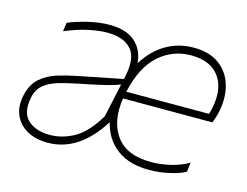

<svg xmlns="http://www.w3.org/2000/svg" viewBox="-77 -626 977 758"><g transform="rotate(15 411.5 -247.5)"><path d="M168 9Q118.5 9 83.5 -11Q48.5 -31 33.5 -66.5Q18.5 -102 29 -148Q39.5 -194.5 67.8 -219.2Q96 -244 134.5 -256Q173 -268 214 -276L395 -312Q416 -398.5 384.8 -435.2Q353.5 -472 285 -472Q253.5 -472 210.5 -463.2Q167.5 -454.5 114 -432L119 -468Q150.5 -481 196.2 -492.5Q242 -504 286 -504Q354.5 -504 390.5 -472Q426.5 -440 431 -386Q464.5 -441.5 515.5 -472.2Q566.5 -503 630 -503Q695 -503 735 -473.2Q775 -443.5 789.2 -394.5Q803.5 -345.5 792 -288Q790 -277 785.5 -262.2Q781 -247.5 777 -237H411.5Q396.5 -141 439.8 -82Q483 -23 582 -23Q622.5 -23 662.8 -32.8Q703 -42.5 735 -61L730 -23Q713 -12 670.5 -1.5Q628 9 582 9Q501 9 450.8 -29Q400.5 -67 385 -133Q342 -63.5 287.5 -27.2Q233 9 168 9ZM628 -471Q553 -471 497 -421.5Q441 -372 417 -266H755Q759.5 -279.5 762 -293Q778.5 -374 742.8 -422.5Q707 -471 628 -471ZM169 -23Q219.5 -23 267.8 -49.8Q316 -76.5 360 -150L390 -288Q379.5 -284 362.5 -278.8Q345.5 -273.5 311.8 -265.8Q278 -258 218 -246Q180 -238.5 146.5 -228.5Q113 -218.5 90 -200Q67 -181.5 60 -148Q46.5 -83.5 78.5 -53.2Q110.5 -23 169 -23Z"/></g></svg>

Font: Commissioner Thin
Style: Italic
Weight: 100
Italic angle: -12°
Designer: Kostas Bartsokas
Foundry: Kostas Bartsokas
Version: Version 1.000; ttfautohint (v1.8.3)